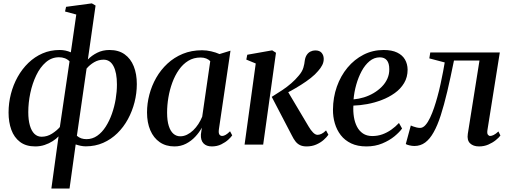

<svg xmlns="http://www.w3.org/2000/svg" viewBox="-20 -836 2952 1110"><path d="M277 254 318.5 -47.5Q305 -33 284.2 -19.8Q263.5 -6.5 238 2Q212.5 10.5 184 10.5Q130 10.5 95.8 -15.5Q61.5 -41.5 45.5 -85.8Q29.5 -130 29.5 -185Q29.5 -240 43 -292.8Q56.5 -345.5 82.2 -391.5Q108 -437.5 144.2 -472.5Q180.5 -507.5 225.8 -527.2Q271 -547 325 -547Q343 -547 359 -543.5Q375 -540 389.5 -533.5L421 -752L356 -769.5L362 -796.5L511 -816.5L532.5 -804L488 -492Q510 -515 541.8 -531Q573.5 -547 613 -547Q665.5 -547 700.5 -522Q735.5 -497 753.2 -452.8Q771 -408.5 771 -350Q771 -297 757.8 -245Q744.5 -193 719.5 -147Q694.5 -101 658.5 -65.8Q622.5 -30.5 576.5 -10.2Q530.5 10 476 10Q461 10 445.8 6.8Q430.5 3.5 417.5 -1L382 254ZM326 -101.5 382 -481.5Q370 -493.5 354.8 -499.2Q339.5 -505 321 -505Q278.5 -505 245.2 -476.2Q212 -447.5 189.5 -400.5Q167 -353.5 155.2 -297.8Q143.5 -242 143.5 -187.5Q143.5 -142.5 152.8 -110.5Q162 -78.5 179.2 -62Q196.5 -45.5 220.5 -45.5Q253 -45.5 281 -63.5Q309 -81.5 326 -101.5ZM480.5 -439.5 424.5 -51Q436 -41 449.8 -36.2Q463.5 -31.5 480 -31.5Q514 -31.5 542 -51Q570 -70.5 591.2 -103.8Q612.5 -137 627 -178.2Q641.5 -219.5 648.8 -263.2Q656 -307 656 -347.5Q656 -416 636.2 -453.5Q616.5 -491 579 -491Q549.5 -491 524.2 -476.2Q499 -461.5 480.5 -439.5Z M1245.5 -88.5Q1242.5 -66.5 1248.5 -58.2Q1254.5 -50 1264.5 -50Q1273.5 -50 1284.8 -56.5Q1296 -63 1310 -77L1322.5 -53.5Q1316 -43.5 1299.8 -28.5Q1283.5 -13.5 1259.2 -1.5Q1235 10.5 1204.5 10.5Q1173 10.5 1156.2 -7.5Q1139.5 -25.5 1141.5 -59L1147 -98Q1132.5 -71 1109.2 -46Q1086 -21 1055.5 -5.2Q1025 10.5 988.5 10.5Q939 10.5 903.5 -14Q868 -38.5 849 -82.8Q830 -127 830 -186Q830 -237.5 843.5 -289Q857 -340.5 883.2 -386.5Q909.5 -432.5 948 -468.2Q986.5 -504 1036.8 -524.8Q1087 -545.5 1148.5 -545.5Q1174.5 -545.5 1201.2 -539.2Q1228 -533 1249 -523.5L1312.5 -543ZM1195.5 -482.5Q1186.5 -492 1172.2 -497.8Q1158 -503.5 1139.5 -503.5Q1099.5 -503.5 1068.5 -484.5Q1037.5 -465.5 1014.5 -432.8Q991.5 -400 976.2 -358.5Q961 -317 953.5 -272.5Q946 -228 946 -185Q946 -138 955.8 -107.8Q965.5 -77.5 982.5 -62.8Q999.5 -48 1022 -48Q1042 -48 1061 -57.2Q1080 -66.5 1096.8 -82.5Q1113.5 -98.5 1126.8 -119Q1140 -139.5 1149 -161.5Z M1394 0 1458.5 -469 1404 -491.5 1409.5 -519.5 1553.5 -545 1575.5 -531 1501.5 0ZM1752.5 10.5Q1730 10.5 1714.5 3Q1699 -4.5 1688 -18.8Q1677 -33 1667.5 -52.5L1551 -276Q1584.5 -296.5 1612.8 -315.5Q1641 -334.5 1664.2 -354.8Q1687.5 -375 1706.5 -398Q1727 -421.5 1733.8 -444.5Q1740.5 -467.5 1742 -486Q1745 -506 1753.8 -519Q1762.5 -532 1775.5 -538.2Q1788.5 -544.5 1802.5 -544.5Q1827.5 -544.5 1839.2 -530.8Q1851 -517 1851.5 -497Q1852 -477.5 1843 -459.8Q1834 -442 1819 -425.5Q1803 -406 1776.8 -385.2Q1750.5 -364.5 1720.2 -345.5Q1690 -326.5 1661.5 -310.8Q1633 -295 1612 -285L1636.5 -319.5L1764 -105Q1776.5 -83.5 1789.8 -70Q1803 -56.5 1816 -56.5Q1826 -56.5 1838.2 -62Q1850.5 -67.5 1865 -82L1878.5 -57Q1869 -43 1851.2 -27.2Q1833.5 -11.5 1808.5 -0.5Q1783.5 10.5 1752.5 10.5Z M2304.5 -93Q2290 -72.5 2260.8 -48.2Q2231.5 -24 2190.2 -6.8Q2149 10.5 2098 10.5Q2047 10.5 2010.2 -7Q1973.5 -24.5 1950.2 -54.5Q1927 -84.5 1915.8 -122.8Q1904.5 -161 1905 -202.5Q1905.5 -273 1927.5 -335.2Q1949.5 -397.5 1989 -445Q2028.5 -492.5 2081.8 -519.8Q2135 -547 2198 -547Q2245.5 -547 2276 -532.2Q2306.5 -517.5 2321.2 -492Q2336 -466.5 2336.5 -433.5Q2336.5 -389.5 2316.2 -355.8Q2296 -322 2262 -297.8Q2228 -273.5 2186.8 -257.8Q2145.5 -242 2102.8 -234.2Q2060 -226.5 2023 -225.5Q2021 -191.5 2026 -160Q2031 -128.5 2043.8 -103.8Q2056.5 -79 2078.5 -64.2Q2100.5 -49.5 2132 -49.5Q2163 -49.5 2190.2 -59.2Q2217.5 -69 2241.8 -86Q2266 -103 2286.5 -125ZM2176 -504.5Q2143 -504.5 2116.5 -482.5Q2090 -460.5 2070.8 -424.8Q2051.5 -389 2039.5 -346.2Q2027.5 -303.5 2024 -261.5Q2054 -264 2084 -273.2Q2114 -282.5 2140.5 -298.2Q2167 -314 2187.5 -334.8Q2208 -355.5 2219.5 -381.2Q2231 -407 2230.5 -436Q2230.5 -470.5 2216.5 -487.5Q2202.5 -504.5 2176 -504.5Z M2798 -84Q2795 -64.5 2800.8 -57.2Q2806.5 -50 2813.5 -50Q2822.5 -50 2834.2 -55.8Q2846 -61.5 2861.5 -76L2873 -52.5Q2864.5 -40.5 2846.2 -25.8Q2828 -11 2803.2 -0.2Q2778.5 10.5 2749.5 10.5Q2716 10.5 2697.5 -7.5Q2679 -25.5 2684.5 -62L2752 -486H2604.5Q2584.5 -386.5 2565.8 -307.2Q2547 -228 2528 -169Q2509 -110 2487 -71.5Q2465.5 -32.5 2438.2 -12.2Q2411 8 2375.5 8Q2361.5 8 2345.5 4Q2329.5 0 2326 -3.5L2355 -110.5Q2359 -108.5 2367.8 -105.2Q2376.5 -102 2387.8 -99.2Q2399 -96.5 2408.5 -96.5Q2425 -96.5 2439.5 -112.8Q2454 -129 2466.5 -155.5Q2479 -182 2489.5 -213Q2500 -244 2508 -273.5Q2519 -312.5 2527.2 -351.5Q2535.5 -390.5 2541.8 -423Q2548 -455.5 2551 -475L2462 -498.5L2467.5 -532.5H2869.5Z"/></svg>

Font: Merriweather 72pt Medium
Style: Italic
Weight: 500
Italic angle: -7.8°
Version: Version 2.101